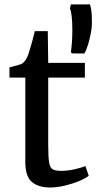

<svg xmlns="http://www.w3.org/2000/svg" viewBox="-20 -841 438 872"><path d="M208 10.5Q154 10.5 124.5 -14.8Q95 -40 95 -105V-488.5H23V-535Q38 -539 56.8 -543.8Q75.5 -548.5 83 -554Q97.5 -565 107.5 -591Q112 -603 118.2 -624.5Q124.5 -646 130 -667.2Q135.5 -688.5 138 -699.5H197L199 -555.5H365.5V-488.5H199V-182Q199 -127.5 203.2 -102.8Q207.5 -78 220.2 -71.5Q233 -65 258.5 -65Q287 -65 319.2 -72.2Q351.5 -79.5 368 -87L383 -42.5Q367.5 -30.5 338 -18.2Q308.5 -6 273.8 2.2Q239 10.5 208 10.5ZM363.5 -598 305.5 -598.5 302 -605.5Q305 -625.5 306.8 -650.8Q308.5 -676 308.5 -706Q308.5 -777.5 297.5 -803L302 -821H388.5Q393.5 -806.5 395.5 -788Q397.5 -769.5 397.5 -735Q397.5 -716.5 392.5 -690Q387.5 -663.5 379.8 -638.2Q372 -613 363.5 -598Z"/></svg>

Font: Merriweather
Style: Regular
Weight: 400
Designer: Eben Sorkin
Foundry: Eben Sorkin
Version: Version 2.100; ttfautohint (v1.7.19-72a1) -l 8 -r 50 -G 200 